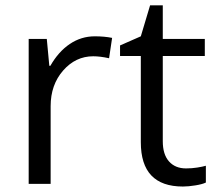

<svg xmlns="http://www.w3.org/2000/svg" viewBox="-20 -679 801 709"><path d="M330.1 -544.9Q365.7 -544.9 394 -539.1L382.8 -463.9Q349.6 -471.2 324.2 -471.2Q259.3 -471.2 213.1 -418.5Q167 -365.7 167 -287.1V0H85.9V-535.2H152.8L162.1 -436H166Q195.8 -488.3 237.8 -516.6Q279.8 -544.9 330.1 -544.9Z M667 -57.1Q688.5 -57.1 708.5 -60.3Q728.5 -63.5 740.2 -66.9V-4.9Q727.1 1.5 701.4 5.6Q675.8 9.8 655.3 9.8Q500 9.8 500 -153.8V-472.2H423.3V-511.2L500 -544.9L534.2 -659.2H581.1V-535.2H736.3V-472.2H581.1V-157.2Q581.1 -108.9 604 -83Q627 -57.1 667 -57.1Z"/></svg>

Font: f0_51640 
Style: Regular
Weight: 400
Foundry: Ascender Corporation
Version: Version 1.10